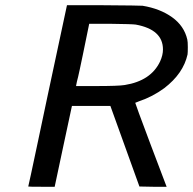

<svg xmlns="http://www.w3.org/2000/svg" viewBox="-20 -714 738 734"><path d="M162 -348 236 -694H375Q516 -693 525 -692Q592 -681 638 -648Q684 -615 696 -563Q698 -555 698 -534Q698 -513 697 -506Q681 -433 608 -377Q563 -344 512 -327L497 -321Q497 -318 555 -163.5Q613 -9 617 0H565L513 -1Q439 -207 402 -309H255L222 -155L189 0H138Q88 0 88 -1L98 -46Q107 -90 126 -177.5Q145 -265 162 -348ZM603 -525Q603 -601 499 -620Q486 -622 403 -623H321L297 -506Q292 -482 285 -449Q278 -416 274 -402L271 -387V-385H346Q434 -385 457 -389Q557 -405 592 -479Q603 -503 603 -525Z"/></svg>

Font: KaTeX_SansSerif
Style: Italic
Weight: 400
Version: Version 1.1; ttfautohint (v1.3)